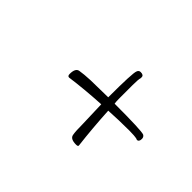

<svg xmlns="http://www.w3.org/2000/svg" viewBox="-60 -390 447 447"><g transform="rotate(45 163.0 -167.0)"><path d="M211 -54Q192 -54 190 -65Q189 -70 188.5 -79Q188 -88 188 -100L186 -162Q132 -159 89 -153Q84 -153 84 -160Q84 -180 96 -181Q107 -183 129 -184L186 -185Q186 -265 190 -274Q192 -280 198 -280Q208 -280 208 -273V-270Q207 -267 206.5 -261Q206 -255 206 -245V-214Q206 -207 206 -199.5Q206 -192 207 -185Q296 -185 305 -181Q310 -178 310 -172Q310 -162 303 -162L301 -163Q297 -164 290.5 -164.5Q284 -165 276 -165Q258 -165 241.5 -164.5Q225 -164 208 -163Q211 -108 217 -58Q218 -54 211 -54Z"/></g></svg>

Font: Puppies Play
Style: Regular
Weight: 400
Designer: Robert E. Leuschke
Foundry: Robert E. Leuschke
Version: Version 1.010; ttfautohint (v1.8.3)